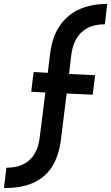

<svg xmlns="http://www.w3.org/2000/svg" viewBox="-119 -788 559 965"><path d="M133 -519Q144 -606 183.5 -661.5Q223 -717 284 -743Q345 -769 420 -768L408 -666Q356 -666 320.5 -647Q285 -628 265 -593.5Q245 -559 239 -510L228 -416L359 -410L347 -312L216 -318L188 -92Q178 -5 142 50.5Q106 106 46 132Q-14 158 -99 157L-87 55Q-35 55 0.5 36.5Q36 18 56 -17Q76 -52 81 -101L109 -323L38 -327L50 -426L121 -422Z"/></svg>

Font: Josefin Sans Thin Medium
Style: Italic
Weight: 500
Italic angle: -7°
Version: Version 2.000